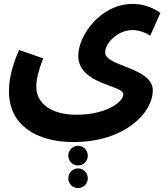

<svg xmlns="http://www.w3.org/2000/svg" viewBox="-20 -693 861 984"><path d="M26 -224C26 -53 165 35 356 35C619 35 763 -114 763 -230C763 -348 519 -352 519 -424C519 -473 584 -539 659 -539C688 -539 722 -528 750 -510L802 -627C768 -651 719 -673 660 -673C494 -673 381 -509 381 -408C381 -259 612 -258 612 -210C612 -171 526 -105 372 -105C237 -105 166 -167 166 -248C166 -290 178 -331 201 -394L78 -437C34 -339 26 -270 26 -224ZM380 155C407 155 430 133 430 105C430 77 407 54 380 54C352 54 330 77 330 105C330 133 352 155 380 155ZM380 271C407 271 430 249 430 221C430 193 407 170 380 170C352 170 330 193 330 221C330 249 352 271 380 271Z"/></svg>

Font: Noto Sans Arabic UI
Style: Bold
Weight: 700
Designer: Monotype Design Team, Nadine Chahine and Nizar Qandah
Foundry: Monotype Imaging Inc.
Version: Version 2.010